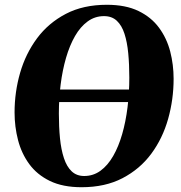

<svg xmlns="http://www.w3.org/2000/svg" viewBox="-20 -773 760 804"><path d="M321.5 11Q243 11 189 -15.2Q135 -41.5 102.5 -86Q70 -130.5 55.5 -186.5Q41 -242.5 41 -302Q41 -387.5 64.2 -468Q87.5 -548.5 135.2 -612.8Q183 -677 255.8 -715Q328.5 -753 427.5 -753Q506 -753 559.8 -727Q613.5 -701 646 -656.8Q678.5 -612.5 692.8 -557.2Q707 -502 707 -443Q707 -356.5 684 -275Q661 -193.5 613.5 -129.2Q566 -65 493.2 -27Q420.5 11 321.5 11ZM332.5 -36Q370.5 -36 400.8 -58Q431 -80 453.8 -119.5Q476.5 -159 491.5 -211Q506.5 -263 514 -323.5Q521.5 -384 521.5 -448Q521.5 -503 517 -550Q512.5 -597 501.2 -631.8Q490 -666.5 469.2 -686Q448.5 -705.5 415.5 -705.5Q377.5 -705.5 347 -683.2Q316.5 -661 294 -621.8Q271.5 -582.5 256.5 -530.8Q241.5 -479 234 -419.5Q226.5 -360 226.5 -297.5Q226.5 -241.5 231.2 -193.8Q236 -146 247.8 -110.5Q259.5 -75 280.2 -55.5Q301 -36 332.5 -36ZM683.5 -398 675.5 -345.5H71.5L79.5 -398Z"/></svg>

Font: Merriweather 72pt Black
Style: Italic
Weight: 900
Italic angle: -7.8°
Version: Version 2.101